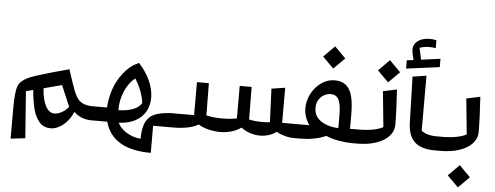

<svg xmlns="http://www.w3.org/2000/svg" viewBox="-66 -1068 4000 1553"><g transform="rotate(5 1934.5 -291.5)"><path d="M726.6 14.6V-99.6H702.1C664.1 -99.6 634.3 -105 612.8 -116.2C590.8 -127.4 573.7 -144.5 561 -167.5C547.9 -190.4 533.7 -225.1 518.6 -271.5L482.4 -381.3C324.7 -339.8 220.7 -308.6 170.4 -288.6C120.1 -268.1 88.4 -242.2 76.2 -210.9C63.5 -179.2 57.1 -120.1 57.1 -32.7V219.2L175.3 205.1L147 -174.8L205.1 -189C210 -131.8 217.8 -82.5 228 -40C238.3 2.4 254.9 37.6 277.8 65.4C300.8 93.3 332 107.4 371.6 107.4C393.6 107.4 416.5 101.1 439.9 88.9C486.8 64 528.3 17.1 551.8 -41.5C598.1 0 641.1 14.6 703.1 14.6ZM434.1 -249 506.3 -78.6C490.2 -57.6 471.2 -42 449.7 -30.8C427.7 -19.5 408.2 -14.2 391.1 -14.2C333.5 -14.2 293.9 -91.3 287.1 -210Z M682.6 14.6 824.2 14.2C863.8 164.6 995.1 234.9 1196.8 234.9L1196.3 14.6H1359.9V-99.6C1296.9 -99.6 1247.1 -92.8 1210.4 -79.6C1137.7 -52.7 1104.5 8.8 1104.5 127.9C1079.6 126.5 1054.7 121.1 1029.3 110.8C978.5 90.3 935.5 54.7 917.5 14.2C969.7 12.2 1014.6 1.5 1051.3 -18.6C1124.5 -58.1 1161.1 -126.5 1161.1 -209C1161.1 -296.9 1118.7 -395.5 1038.1 -481.9C988.8 -459.5 947.3 -426.8 914.1 -383.8C880.4 -340.8 855.5 -294.4 839.4 -244.6C823.2 -194.3 814 -146.5 812.5 -100.1L682.6 -99.6ZM905.3 -86.4C905.3 -128.4 911.1 -167.5 922.4 -203.1C944.8 -274.4 981.9 -325.7 1019.5 -353.5C1038.1 -324.7 1054.2 -293 1067.9 -258.3C1081.1 -223.1 1089.4 -189.9 1092.8 -159.2C1059.6 -110.8 998.5 -88.9 905.3 -86.4Z M1315.4 -99.6V14.6H1359.9C1447.8 14.6 1522 -1 1562.5 -27.8C1608.9 1.5 1675.3 17.6 1741.7 17.6C1805.7 17.6 1869.1 -2 1910.2 -32.7C1954.6 1 2009.3 18.6 2064 18.6C2113.3 18.6 2160.6 3.9 2195.8 -23.4C2236.3 -0.5 2290.5 14.6 2341.8 14.6H2384.8V-99.6L2233.9 -100.1V-384.8L2123.5 -367.7L2135.3 -96.2C2119.1 -93.8 2098.1 -92.8 2072.8 -92.8C2030.3 -92.8 1989.3 -96.7 1965.3 -104L1962.9 -367.7H1866.2V-104C1836.9 -96.7 1792.5 -92.8 1747.1 -92.8C1697.8 -92.8 1649.9 -97.7 1618.2 -106.9L1615.7 -367.7H1519V-100.1Z M2341.8 14.6H2385.7C2460 14.6 2538.1 2.9 2599.1 -25.9C2631.3 -11.7 2667 -1.5 2706.5 4.9C2746.1 11.2 2779.3 14.6 2806.6 14.6H2850.6V-99.6H2785.2V-212.4C2785.2 -406.7 2737.8 -479.5 2626 -479.5C2589.8 -479.5 2555.2 -468.3 2522 -445.8C2488.8 -423.3 2461.9 -393.1 2441.4 -355C2420.9 -316.9 2410.6 -275.4 2410.6 -231C2410.6 -186.5 2429.2 -135.3 2455.1 -100.1L2341.8 -99.6ZM2690.4 -96.2C2631.8 -99.6 2584 -113.8 2547.4 -138.7C2510.7 -163.6 2492.2 -198.7 2492.2 -244.6C2492.2 -272 2498.5 -294.9 2510.7 -313C2535.2 -349.6 2573.2 -365.7 2604 -365.7C2667 -365.7 2690.4 -319.3 2690.4 -197.8ZM2517.6 -663.1 2607.4 -573.2 2697.3 -663.1 2607.4 -753.4Z M2806.6 -99.6V14.6H2850.6C2909.2 14.6 2960.9 7.3 3005.9 -7.8C3095.2 -37.6 3147.5 -93.8 3147.5 -166C3147.5 -198.2 3146.5 -242.7 3144 -299.3C3141.6 -355.5 3138.7 -405.8 3135.7 -449.7L3023.9 -425.8L3052.7 -136.7C3011.2 -112.8 2938.5 -99.6 2850.6 -99.6ZM2969.2 -590.3 3059.1 -500.5 3148.9 -590.3 3059.1 -680.7Z M3526.9 14.6 3527.8 -100.1H3483.4C3432.6 -100.1 3388.7 -113.3 3363.8 -135.3V-581.5L3252 -564L3262.7 -191.4C3266.6 -50.3 3335.4 14.6 3483.4 14.6ZM3418.9 -874C3400.9 -878.4 3382.3 -880.4 3363.8 -880.4C3290 -880.4 3232.4 -842.8 3232.4 -786.6C3232.4 -766.6 3237.8 -736.8 3248.5 -698.2L3194.3 -691.9V-624.5L3464.8 -659.7V-727.5L3308.6 -706.5L3288.6 -801.3C3313 -810.1 3339.4 -814.5 3368.2 -814.5C3384.3 -814.5 3401.4 -813 3418.9 -810.1Z M3483.4 -99.6V14.6H3527.3C3585.9 14.6 3637.7 7.3 3682.6 -7.8C3772 -37.6 3824.2 -93.8 3824.2 -166C3824.2 -198.2 3823.2 -242.7 3820.8 -299.3C3818.4 -355.5 3815.4 -405.8 3812.5 -449.7L3700.7 -425.8L3729.5 -136.7C3688 -112.8 3615.2 -99.6 3527.3 -99.6ZM3605.5 206.5 3695.3 296.4 3785.2 206.5 3695.3 116.2Z"/></g></svg>

Font: SG Kara
Style: Regular
Weight: 400
Designer: Damoon Khanjanzadeh
Version: Version 1.000